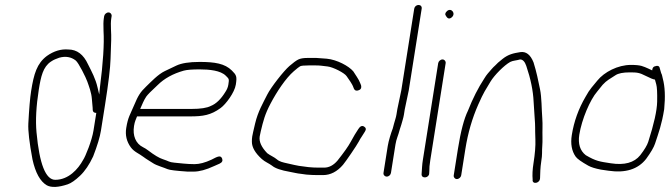

<svg xmlns="http://www.w3.org/2000/svg" viewBox="-20 -714 2696 772"><path d="M398.8 -649 397.4 -640C395.7 -629.3 395.3 -612.3 396.3 -589C399.5 -537.9 394.6 -461.6 381.5 -360C380.1 -348.7 379.2 -340 378.9 -334C377.6 -338.7 375.4 -348.2 372.1 -362.8C364.5 -396.7 348.9 -425.8 334.1 -455C315.8 -495 289.3 -515 254.6 -515C225.1 -517.5 196.4 -508.8 168.5 -489C128.5 -458.9 116.2 -417.7 105.1 -347.6C100.8 -320.6 97.1 -277.2 93.9 -217.1C92.4 -188.5 98 -140.5 110.6 -73C122.4 -19.3 141.6 15.4 168.1 31C186.5 41 214.6 39.7 252.3 27.1C266 22.5 282.6 10.9 302.1 -7.6C321.6 -26.1 339 -51.9 354.5 -85C371.3 -128.3 381.8 -163 385.9 -189L402.4 -293C416.2 -380.3 423.6 -441.7 424.5 -477C425.5 -512.3 426.3 -537.7 427.1 -553C428.4 -578.9 423.3 -614.1 427.4 -640L428.8 -649C430 -656.9 424.1 -664 416.2 -664C408.2 -664 400 -656.9 398.8 -649ZM367.2 -260 355.9 -189C349.6 -148.9 323.3 -83.9 314.2 -71C294 -33.7 255.4 9 202.1 9C163.6 9 138.5 -54.7 126.8 -182C122.4 -230 125.5 -287.1 135.9 -353.2C144.6 -407.7 153.2 -444.9 184.3 -466C198.1 -475.4 204.4 -476.4 218.3 -482C243.9 -489 265.9 -485.2 284.4 -470.8C296.3 -461.5 325.9 -401.2 331.1 -386C337.3 -368.1 347.6 -342.3 349.4 -316.2C350.5 -299.4 351.6 -287.7 352.5 -281L352.9 -271C353.8 -263.7 358.5 -260 367.2 -260Z M543.7 -276C551.7 -294 558 -310.8 568.2 -325.8C573.1 -333 588.4 -348.4 613.9 -372C640.5 -398.4 675.5 -417.8 719.1 -430C731 -433.3 752.2 -435 782.9 -435C821.9 -435 867.1 -430.6 887.9 -409.5C900.6 -396.5 902 -397.7 898.2 -374C896.7 -364 892.8 -354.3 886.6 -345C868.6 -315.5 848.9 -296.5 827.6 -288C812.3 -280 786.4 -276 749.7 -276ZM531 -246H745C796.1 -246 827.5 -250.8 867.2 -279.7C888.2 -295 923.1 -341.8 928.2 -373.7C933.5 -407.2 930.6 -412.1 912.2 -430.5C884.1 -458.5 843.5 -465 782.6 -465C740.7 -465 709.4 -460 688.7 -450.1C673.2 -442.7 658 -435.4 642.8 -428.2C615.6 -415.3 587.5 -385.2 567.5 -366C544.2 -343.7 535.3 -329.4 519.5 -291.5C503.1 -252.3 494.6 -243.6 487.5 -199C483 -170.4 489.2 -144.5 506.1 -121.5C519.5 -103.2 539.6 -96.2 556.2 -83.5C569.4 -73.4 582.5 -66.4 596.6 -57.1C609.6 -48.6 638.9 -40.4 654 -33.8C661.9 -30.3 688.5 -27.1 733.8 -24H758.8C781.5 -24 808.6 -31.3 840.3 -46L862.9 -56C873.1 -60.8 876.6 -67.6 873.1 -76.5C867.3 -91.4 854.2 -84.5 830.4 -72C804.5 -60 781.8 -54 762.3 -54C731.8 -54 703.4 -57.9 680.5 -60C658.8 -62 659.4 -66.1 634.8 -73.9C620.2 -78.5 600.4 -90.3 575.3 -109.5C568.8 -114.5 562.1 -118.7 555.3 -122C525.9 -136.4 512.6 -168.2 518.9 -207.5C521.9 -226.7 526.5 -233.5 531 -246Z M1252.2 -481H1215.9C1199.7 -481 1187.3 -478.8 1178.9 -474.5C1170.4 -470.2 1158.6 -461.5 1143.7 -448.6C1120.4 -428.5 1069.2 -362.8 1054.7 -333.9C1037.5 -299.5 1017.3 -265.9 1005.8 -217.5C999.2 -189.8 995.3 -172.5 994.2 -165.5C993.1 -158.5 992.6 -151.3 992.8 -144C992.7 -121.9 1006 -98.7 1032.8 -74.5C1045.2 -63.2 1060.9 -57.5 1073.6 -48C1086 -37.4 1110 -29.1 1145.6 -23C1161 -20.4 1174 -16.4 1190.4 -15L1211.9 -12C1227.7 -10.7 1242.6 -10 1256.6 -10H1278.6C1308.7 -10 1335.6 -23.8 1359.2 -51.4C1370 -64 1414.7 -129.4 1422.8 -145.1C1426.8 -153 1430.6 -159.3 1434 -164L1447.3 -185C1453 -193.6 1451.8 -200.3 1443.7 -205.2C1435.6 -210 1428 -206.7 1420.8 -195.2C1408.2 -175.3 1405.2 -171.6 1389.8 -143.1C1380.6 -125.9 1362.9 -100.8 1336.8 -68C1320.7 -49.3 1302.9 -40 1283.3 -40H1261.3C1247.3 -40 1233.8 -40.7 1220.7 -42L1198.1 -45C1188 -45.9 1176.5 -47.8 1163.8 -50.7C1144.7 -55 1144.7 -55 1133.6 -57.5C1117.9 -61 1103.6 -64.1 1093.6 -73C1082.9 -82.4 1065.9 -89 1054.5 -98C1031 -122.3 1020.9 -144.8 1024.2 -165.5C1025.1 -171.2 1026.5 -178 1028.5 -186C1038.6 -227.9 1044.9 -254.2 1068.1 -298C1092.6 -344.5 1128.7 -399.5 1161.6 -427.8C1174.1 -438.6 1182.5 -445.2 1186.7 -447.5C1191 -449.8 1202.9 -451 1222.4 -451H1246.9C1268.8 -451 1272.6 -449.4 1296.9 -446.8C1319 -444.4 1365.6 -420.7 1373.8 -407.6C1382.9 -393.1 1395.4 -379.5 1401.9 -360.3C1405.7 -349.2 1413.6 -346.7 1425.6 -352.7C1431.9 -355.9 1433.9 -362 1431.8 -371L1428.2 -380C1423.1 -394.8 1407.7 -415.1 1400.6 -427C1382.6 -448.5 1334.8 -474.2 1293.7 -478Z M1552 -19 1570.1 -132.9C1573.8 -156.6 1580.3 -165.7 1587.9 -195L1593.7 -213C1597.1 -225.8 1601.9 -239.2 1604.1 -253L1607.4 -274L1623.6 -351L1675.5 -679C1676.9 -687.8 1671.4 -694 1662.9 -694C1654.5 -694 1646.9 -687.8 1645.5 -679L1593.6 -351L1577.6 -275L1574.2 -254C1572.2 -241 1567.6 -229.5 1564.4 -217L1559.4 -198C1552.1 -179 1542.5 -148.1 1539.1 -127L1522 -19C1520.7 -10.8 1526.8 -4 1535.1 -4C1543.5 -4 1550.7 -10.8 1552 -19Z M1741.9 -460 1680.1 -70C1678.7 -61.3 1677.7 -52.4 1677.1 -43.2C1676.2 -29.5 1676.2 -29.5 1675.1 -13C1675.2 6.1 1705.8 1.7 1705.7 -17L1706.3 -27C1705.9 -37 1707.1 -51.3 1710.1 -70L1771.9 -460C1773.1 -467.9 1767.2 -475 1759.2 -475C1751.3 -475 1743.1 -467.9 1741.9 -460ZM1777.8 -669.8C1769.5 -662.6 1768.2 -655.7 1773.8 -649C1780.1 -638.3 1787.7 -636.8 1796.6 -644.5C1814.2 -659.7 1794.6 -684.2 1777.8 -669.8Z M1817 6C1825 6 1833.2 -1.1 1834.4 -9L1851.2 -115C1861.4 -179.2 1878.7 -238.9 1903.2 -294.1C1925.2 -343.9 1932.5 -352.8 1952.2 -385.9C1967.5 -411.5 2007.3 -451.7 2031.6 -465C2041.7 -470.5 2058.4 -470.9 2071.2 -475C2081.9 -475 2090.2 -466.3 2096.1 -449C2113.7 -397.4 2123.6 -349.3 2125.6 -304.7C2126.4 -287.2 2127.7 -267.7 2129.4 -246.2C2133.3 -196.5 2130.6 -206.7 2132.7 -153C2133.7 -127.6 2131.1 -95.6 2125 -57C2121.1 -32.3 2120 -10.7 2121.7 8C2118.5 28.3 2150.9 24.8 2151.5 2C2152 -15.8 2152.4 -40.7 2156.2 -64.2C2158.5 -78.9 2159.6 -90.1 2159.5 -97.7C2159.1 -119.4 2161.9 -135.4 2161.2 -160.2C2160.4 -189 2162.5 -212 2160.4 -239C2157.4 -276.4 2158.4 -321.1 2151.3 -355.5C2144.1 -390.5 2137.4 -424.4 2125.3 -463C2112.9 -494.3 2095.1 -508 2071.8 -504.4C2044.3 -500 2024.3 -495.7 2001.1 -477.4C1986.3 -465.8 1976.4 -457 1971.4 -451C1966 -446.3 1961.1 -441.3 1956.6 -436C1945.5 -422.9 1937.1 -415.1 1927 -398C1902.8 -361.1 1880.9 -318.1 1861.6 -269C1845.9 -237 1832.4 -185.7 1821.2 -115L1804.4 -9C1803.2 -1.1 1809.1 6 1817 6Z M2613.4 -394C2613.8 -392 2615.5 -385.6 2618.7 -374.8C2621.8 -364 2623 -340.8 2622.3 -305.1C2621.6 -269.5 2609.6 -215.6 2586.4 -143.5C2582 -129.8 2571.3 -112 2554.3 -90C2530.2 -59.8 2490.7 -48.9 2435.6 -57.5C2391.7 -64.3 2376.9 -65.5 2335.3 -90C2312.1 -108.2 2303.5 -135.8 2309.3 -172.7C2319.1 -234.3 2352.6 -312.9 2381.3 -346C2388.2 -354 2395.5 -363 2403.1 -373C2419.6 -391.2 2432.9 -397.1 2454.7 -411.5C2466.2 -419.2 2485.3 -423 2512 -423C2541.6 -423 2550.4 -422.2 2577.2 -408.5C2594.8 -399.5 2606.8 -394.7 2613.4 -394ZM2602.3 -431C2598.6 -433 2593.6 -435.3 2587.4 -438C2565.8 -447.2 2558.1 -453 2516.7 -453C2464.3 -453 2409.4 -424.3 2381.8 -390L2358.3 -361.5C2350.8 -352.5 2342.9 -340.3 2334.5 -325C2306.2 -276.8 2287.7 -225.4 2279.1 -171C2273.5 -135.8 2278.7 -106.8 2294.8 -84C2300.9 -75.4 2317.8 -63.3 2345.5 -47.8C2356.4 -41.7 2373.3 -36.4 2396.1 -32L2426.9 -27.5C2494.9 -17.5 2545.3 -33.4 2577.9 -75C2596.9 -101.1 2608.9 -121.6 2613.8 -136.5C2628.3 -180.6 2640.8 -213.5 2650.6 -275C2655.5 -325 2653.7 -366 2645 -398C2642.8 -406.2 2642.2 -413.8 2638.5 -420L2632.7 -440C2631.1 -449 2624.1 -451.4 2611.8 -447C2606.1 -445 2603 -439.7 2602.3 -431Z"/></svg>

Font: MewTooHand
Style: Ita
Weight: 400
Designer: Mew Too, Robert Jablonski
Version: Version 0.77